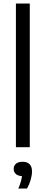

<svg xmlns="http://www.w3.org/2000/svg" viewBox="-20 -828 257 1080"><path d="M69.5 0V-808H147.5V0ZM160 136Q160 157.5 152.5 183.8Q145 210 132 232.5H83Q100.5 192.5 103.5 162.5Q81 161.5 69 150.5Q57 139.5 57 122Q57 103.5 70 92.8Q83 82 107 82Q133 82 146.5 95.8Q160 109.5 160 136Z"/></svg>

Font: Encode Sans Semi Condensed
Style: Regular
Weight: 400
Width: 4
Designer: Multiple Designers
Foundry: Impallari Type
Version: Version 2.000